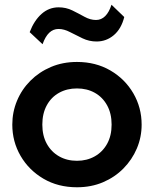

<svg xmlns="http://www.w3.org/2000/svg" viewBox="-20 -777 650 812"><path d="M305.5 15Q225.5 15 163.8 -21.2Q102 -57.5 67 -117.8Q32 -178 32 -250Q32 -303 52 -351Q72 -399 108.8 -435.8Q145.5 -472.5 195.5 -493.8Q245.5 -515 305.5 -515Q385 -515 446.8 -479Q508.5 -443 543.8 -382.5Q579 -322 579 -250Q579 -197 558.8 -149.2Q538.5 -101.5 502 -64.5Q465.5 -27.5 415.5 -6.2Q365.5 15 305.5 15ZM305.5 -97Q347.5 -97 380.8 -115.8Q414 -134.5 433 -168.8Q452 -203 452 -250Q452 -297 433 -331.5Q414 -366 381 -384.5Q348 -403 305.5 -403Q263 -403 229.8 -384.5Q196.5 -366 177.8 -331.5Q159 -297 159 -250Q159 -203 178 -168.8Q197 -134.5 230 -115.8Q263 -97 305.5 -97ZM160 -590 105.5 -641Q124.5 -690.5 155.8 -718.2Q187 -746 228 -746Q259.5 -746 286.2 -732.8Q313 -719.5 337.5 -706Q362 -692.5 386 -692.5Q408.5 -692.5 425 -709Q441.5 -725.5 451.5 -757L505.5 -705Q493 -655 461.2 -628.2Q429.5 -601.5 388.5 -601.5Q357 -601.5 329.2 -614.8Q301.5 -628 276.2 -641.2Q251 -654.5 227.5 -654.5Q205 -654.5 188.2 -638.5Q171.5 -622.5 160 -590Z"/></svg>

Font: Geologica Medium
Style: Regular
Weight: 500
Designer: Sindre Bremnes, Frode Helland
Foundry: Monokrom Skriftforlag AS
Version: Version 1.010;gftools[0.9.28]